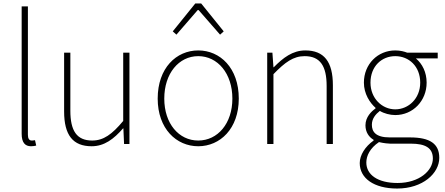

<svg xmlns="http://www.w3.org/2000/svg" viewBox="-20 -831 2567 1108"><path d="M159 13C174 13 180 11 189 9L182 -22C171 -20 167 -20 163 -20C149 -20 141 -31 141 -53V-794H105V-59C105 -8 125 13 159 13Z M509 13C582 13 637 -29 690 -90H692L696 0H727V-527H691V-133C626 -55 577 -20 512 -20C423 -20 386 -76 386 -192V-527H350V-188C350 -51 401 13 509 13Z M1124 13C1250 13 1358 -88 1358 -262C1358 -439 1250 -540 1124 -540C998 -540 890 -439 890 -262C890 -88 998 13 1124 13ZM1124 -20C1012 -20 928 -118 928 -262C928 -407 1012 -507 1124 -507C1236 -507 1321 -407 1321 -262C1321 -118 1236 -20 1124 -20ZM977 -650 998 -631 1121 -773H1126L1250 -631L1271 -650L1141 -811H1107Z M1522 0H1558V-403C1625 -472 1673 -507 1738 -507C1828 -507 1865 -450 1865 -334V0H1901V-339C1901 -475 1850 -540 1742 -540C1669 -540 1614 -498 1560 -443H1558L1552 -527H1522Z M2272 257C2420 257 2515 169 2515 80C2515 -1 2462 -38 2346 -38H2229C2148 -38 2126 -71 2126 -111C2126 -147 2148 -172 2172 -191C2196 -176 2231 -167 2261 -167C2363 -167 2442 -249 2442 -354C2442 -414 2417 -463 2380 -494H2506V-527H2330C2315 -533 2291 -540 2261 -540C2160 -540 2080 -461 2080 -354C2080 -290 2114 -238 2147 -209V-205C2124 -189 2089 -156 2089 -108C2089 -68 2109 -40 2136 -24V-20C2087 15 2056 64 2056 110C2056 198 2138 257 2272 257ZM2261 -200C2185 -200 2118 -263 2118 -354C2118 -449 2183 -507 2261 -507C2340 -507 2405 -448 2405 -354C2405 -263 2338 -200 2261 -200ZM2274 225C2159 225 2094 177 2094 107C2094 68 2115 24 2167 -11C2196 -4 2224 -2 2231 -2H2351C2434 -2 2478 22 2478 84C2478 153 2400 225 2274 225Z"/></svg>

Font: Noto Sans T Chinese Thin
Style: Regular
Weight: 100
Designer: Ryoko NISHIZUKA (kana & ideographs); Paul D. Hunt (Latin, Greek & Cyrillic); Wenlong ZHANG (bopomofo); Sandoll Communica
Foundry: Adobe Systems Incorporated
Version: Version 1.000;PS 1;hotconv 1.0.78;makeotf.lib2.5.61930